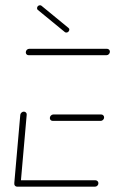

<svg xmlns="http://www.w3.org/2000/svg" viewBox="-20 -702 433 722"><path d="M33.7 -13 56.3 -270.4Q57 -275.2 60.9 -278.7Q64.8 -282.2 69.6 -282.2Q74.4 -282.2 77.8 -278.7Q81.1 -275.2 80.4 -270.4L57.8 -13ZM350 -13Q350 -7.4 346.1 -3.7Q342.2 0 337 0H44.8Q40 0 36.9 -3Q33.7 -5.9 33.7 -10.7Q33.7 -16.3 37.6 -20.2Q41.5 -24.1 46.7 -24.1H338.9Q343.3 -24.1 346.7 -20.9Q350 -17.8 350 -13ZM167.4 -258.1Q167.4 -263.3 171.3 -267.4Q175.2 -271.5 180.4 -271.5H360.7Q365.2 -271.5 368.3 -268.3Q371.5 -265.2 371.5 -260.4Q371.5 -255.2 367.6 -251.3Q363.7 -247.4 358.5 -247.4H178.5Q173.7 -247.4 170.6 -250.4Q167.4 -253.3 167.4 -258.1ZM77 -505.2Q77 -510.7 80.9 -514.6Q84.8 -518.5 90 -518.5H382.2Q386.7 -518.5 390 -515.4Q393.3 -512.2 393.3 -507.8Q393.3 -502.2 389.4 -498.3Q385.6 -494.4 380.4 -494.4H87.8Q83 -494.4 80 -497.4Q77 -500.4 77 -505.2ZM119.3 -671.1Q119.3 -675.6 122.4 -678.9Q125.6 -682.2 130 -682.2Q134.1 -682.2 135.9 -680.4L237 -597.4Q240.7 -594.8 240.7 -591.1Q240.7 -586.3 237.4 -583Q234.1 -579.6 229.6 -579.6Q225.6 -579.6 223.7 -581.5L122.6 -664.4Q119.3 -666.7 119.3 -671.1Z"/></svg>

Font: 26F Galaxy Sans Thin
Style: Italic
Weight: 100
Italic angle: -4.99998°
Designer: C₂₉H₂₅N₃O₅
Version: Version 1.200